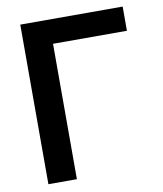

<svg xmlns="http://www.w3.org/2000/svg" viewBox="-82 -795 734 862"><g transform="rotate(-10 285.0 -364.0)"><path d="M535.6 -727.5V-617.2H198.7V0H68.8V-727.5Z"/></g></svg>

Font: Inter 20pt SemiBold
Style: Regular
Weight: 600
Version: Version 4.001;git-66647c0bb